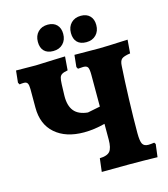

<svg xmlns="http://www.w3.org/2000/svg" viewBox="-122 -934 903 1032"><g transform="rotate(-15 329.5 -418.5)"><path d="M635 -69 626 2Q546 0 470 0L316 1L325 -73Q366 -74 381.5 -92Q397 -110 397 -158V-245Q336 -229 280 -229Q179 -229 120 -280.5Q61 -332 61 -425V-528Q61 -551 55.5 -560.5Q50 -570 36 -570Q25 -570 11 -568L5 -579L12 -645L122 -644Q130 -644 226 -648Q244 -648 286 -650L280 -574Q258 -570 248 -564Q238 -558 234.5 -546.5Q231 -535 230 -510L228 -446Q227 -391 251 -361.5Q275 -332 327 -327L397 -341V-518Q397 -549 391 -559.5Q385 -570 366 -570L336 -568L330 -579L337 -645L475 -644Q508 -644 634 -650L628 -575Q592 -570 580 -559.5Q568 -549 567 -520Q562 -444 558.5 -338.5Q555 -233 555 -152Q555 -107 563.5 -91Q572 -75 596 -75Q608 -75 629 -78ZM165 -763Q165 -797 185.5 -818Q206 -839 240 -839Q272 -839 290 -820.5Q308 -802 308 -770Q308 -736 287.5 -715Q267 -694 233 -694Q200 -694 182.5 -712Q165 -730 165 -763ZM349 -763Q349 -797 369.5 -818Q390 -839 424 -839Q456 -839 474 -820.5Q492 -802 492 -770Q492 -736 471.5 -715Q451 -694 417 -694Q384 -694 366.5 -712Q349 -730 349 -763Z"/></g></svg>

Font: Alegreya ExtraBold
Style: Regular
Weight: 800
Designer: Juan Pablo del Peral
Foundry: Huerta Tipografica
Version: Version 2.007; ttfautohint (v1.6)